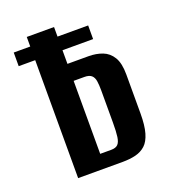

<svg xmlns="http://www.w3.org/2000/svg" viewBox="-113 -672 662 754"><g transform="rotate(-20 217.5 -295.0)"><path d="M85 0V-590H199V-436H287Q319 -436 345 -426Q371 -416 386.5 -390.5Q402 -365 402 -318V-155Q402 -105 393 -74Q384 -43 367 -27.5Q350 -12 326 -6Q302 0 270 0ZM199 -60H245Q264 -60 273 -69Q282 -78 285 -99Q288 -120 288 -159V-293Q288 -316 285.5 -332Q283 -348 273.5 -356.5Q264 -365 244 -365H199ZM16 -493V-550H327V-493Z"/></g></svg>

Font: Alumni Sans
Style: Bold
Weight: 700
Designer: Robert E. Leuschke
Foundry: Robert E. Leuschke
Version: Version 1.018